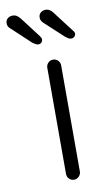

<svg xmlns="http://www.w3.org/2000/svg" viewBox="-146 -777 450 819"><g transform="rotate(-10 79.0 -367.5)"><path d="M137 -30Q137 -18 128 -9Q119 0 107 0Q94 0 85.5 -9Q77 -18 77 -30V-490Q77 -502 85.5 -511Q94 -520 107 -520Q120 -520 128.5 -511Q137 -502 137 -490ZM200 -595Q193 -595 186.5 -599Q180 -603 175 -607L96 -680Q90 -685 86 -691.5Q82 -698 82 -706Q82 -720 91 -727.5Q100 -735 112 -735Q123 -735 131 -729.5Q139 -724 143 -718L211 -629Q219 -620 219 -613Q219 -606 213.5 -600.5Q208 -595 200 -595ZM57 -595Q51 -595 44 -599Q37 -603 32 -607L-46 -680Q-53 -685 -57 -691.5Q-61 -698 -61 -706Q-61 -720 -52 -727.5Q-43 -735 -31 -735Q-19 -735 -11.5 -729.5Q-4 -724 1 -718L69 -629Q76 -620 76 -613Q76 -606 71 -600.5Q66 -595 57 -595Z"/></g></svg>

Font: Quicksand Light
Style: Regular
Weight: 400
Version: Version 3.004